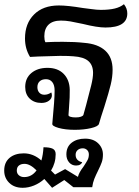

<svg xmlns="http://www.w3.org/2000/svg" viewBox="-51 -609 660 914"><path d="M160 -436Q160 -418 165 -408Q199 -410 247 -410Q306 -410 350 -405Q415 -400 450 -368Q485 -336 485 -277Q485 -243 476 -206Q467 -169 446 -102Q428 -48 420 -19Q416 -7 382 1Q348 9 305 9Q260 9 228 0Q196 -9 198 -20Q209 -134 209 -178Q209 -204 198 -218Q187 -232 168 -232Q149 -232 138 -222Q127 -212 127 -194Q127 -178 136 -168Q145 -158 160 -158Q178 -158 193 -169Q196 -163 196 -155Q196 -140 182 -129.5Q168 -119 146 -119Q112 -119 90.5 -139.5Q69 -160 69 -195Q69 -237 98.5 -261.5Q128 -286 175 -286Q224 -286 252 -257.5Q280 -229 281 -182Q282 -154 277 -89L275 -61Q275 -56 284.5 -53Q294 -50 309 -50Q325 -50 334.5 -53.5Q344 -57 346 -62Q356 -99 359 -109Q375 -169 383.5 -204Q392 -239 392 -262Q392 -299 369.5 -318.5Q347 -338 298 -341Q278 -343 235 -343Q221 -343 131 -340Q101 -338 92 -338Q68 -377 68 -426Q68 -497 111 -540Q154 -583 229 -583Q271 -583 343 -571Q354 -570 382 -566Q410 -562 429 -562Q469 -562 495.5 -568.5Q522 -575 539 -589Q555 -569 555 -545Q555 -478 451 -478Q412 -478 344 -495Q307 -503 284.5 -507Q262 -511 239 -511Q200 -511 180 -491.5Q160 -472 160 -436ZM439 127Q439 147 433.5 163Q428 179 416 203Q405 225 398 242.5Q391 260 388 282H298L255 248L197 285L160 243Q138 263 111 274Q84 285 57 285Q17 285 -7 261.5Q-31 238 -31 203Q-31 164 -5.5 142.5Q20 121 62 121Q108 121 146 155Q154 128 156 92Q186 92 200 99Q214 106 214 125Q214 167 192 203L211 222L259 196L320 233Q325 212 346 185Q360 164 366 152.5Q372 141 372 126Q372 113 363.5 105Q355 97 343 97Q328 97 318.5 105.5Q309 114 309 128Q309 142 317 151Q325 160 340 163Q338 170 330.5 174.5Q323 179 311 179Q291 179 278 164Q265 149 265 126Q265 90 290 70.5Q315 51 354 51Q393 51 416 73Q439 95 439 127ZM123 202Q92 171 66 171Q49 171 39 179Q29 187 29 203Q29 217 39 225.5Q49 234 64 234Q100 234 123 202Z"/></svg>

Font: Krub Medium
Style: Italic
Weight: 500
Italic angle: -8°
Designer: Ekaluck Peanpanawate
Foundry: Cadson Demak Co.,Ltd.
Version: Version 1.000; ttfautohint (v1.6)